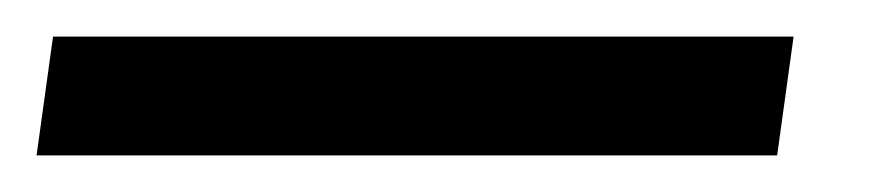

<svg xmlns="http://www.w3.org/2000/svg" viewBox="-64 -20 489 105"><path d="M-44 65 -35 0H370L361 65Z"/></svg>

Font: Hanken Grotesk
Style: Italic
Weight: 400
Italic angle: -8°
Designer: Alfredo Marco Pradil
Foundry: Hanken Design Co.
Version: Version 3.013